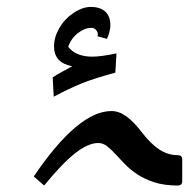

<svg xmlns="http://www.w3.org/2000/svg" viewBox="-20 -540 560 569"><path d="M506.8 9.8Q467.3 9.8 438.2 0.5Q409.2 -8.8 387.7 -22.9Q366.2 -37.1 350.6 -53.2Q335 -69.3 322 -83.5Q309.1 -97.7 297.1 -106.9Q285.2 -116.2 271 -116.2Q241.7 -116.2 203.4 -86.4Q165 -56.6 110.8 9.8L80.1 -17.1Q211.4 -210.9 310.1 -210.9Q333 -210.9 355 -194.8Q377 -178.7 402.3 -145.5Q427.2 -113.3 452.6 -96.7Q478 -80.1 506.8 -80.1Q520 -80.1 520 -67.9V-2.9Q520 9.8 506.8 9.8ZM269 -432.6 270 -438.5Q270 -444.8 264.6 -451.2Q259.3 -457.5 251 -457.5Q231 -457.5 210.9 -441.9Q190.9 -426.3 182.1 -401.4Q205.1 -372.1 253.4 -372.1Q279.3 -372.1 325.2 -381.8L321.8 -324.7Q256.8 -307.1 220.5 -292.2Q184.1 -277.3 139.2 -253.4L136.2 -310.5Q149.4 -319.8 164.6 -327.6Q179.7 -335.4 193.8 -343.8Q140.1 -353.5 140.1 -402.8Q140.1 -429.7 155.8 -456.8Q171.4 -483.9 198 -501.7Q224.6 -519.5 249 -519.5Q276.9 -519.5 292 -505.6Q307.1 -491.7 307.1 -464.8Q307.1 -456.5 304 -444.3Q300.8 -432.1 296.9 -424.8Z"/></svg>

Font: Droid Arabic Naskh
Style: Regular
Weight: 400
Designer: Pascal Zoghbi
Foundry: Ascender Corporation
Version: Version 1.00